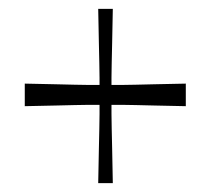

<svg xmlns="http://www.w3.org/2000/svg" viewBox="-20 -479 482 434"><path d="M36 -290Q81 -289 107 -288.5Q133 -288 149 -287.5Q165 -287 180 -287Q195 -287 217 -287Q241 -287 255.5 -287Q270 -287 286 -287.5Q302 -288 328 -288.5Q354 -289 400 -290V-239Q354 -240 328.5 -240.5Q303 -241 287 -241.5Q271 -242 256.5 -242Q242 -242 218 -242Q195 -242 180 -242Q165 -242 149 -241.5Q133 -241 107 -240.5Q81 -240 36 -239ZM202 -65Q203 -114 203.5 -142Q204 -170 204.5 -187.5Q205 -205 205 -221Q205 -237 205 -262Q205 -287 205 -303Q205 -319 204.5 -336.5Q204 -354 203.5 -382Q203 -410 202 -459H235Q234 -410 233.5 -382Q233 -354 232.5 -336.5Q232 -319 232 -303Q232 -287 232 -263Q232 -238 232 -222Q232 -206 232.5 -188.5Q233 -171 233.5 -143Q234 -115 235 -65Z"/></svg>

Font: Ojuju ExtraLight
Style: Regular
Weight: 400
Version: Version 1.000